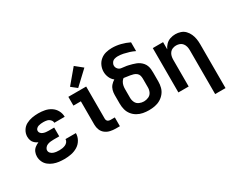

<svg xmlns="http://www.w3.org/2000/svg" viewBox="-129 -1280 2417 1987"><g transform="rotate(-30 1080.0 -287.0)"><path d="M286 8Q327 8 367.5 0Q408 -8 443.5 -29.5Q479 -51 500 -88Q521 -125 521 -166H397Q397 -148 385.5 -133Q374 -118 357 -110.5Q340 -103 322 -100Q304 -97 286 -97Q268 -97 250.5 -99Q233 -101 216 -107Q199 -113 186 -126.5Q173 -140 173 -158Q173 -158 173 -158Q173 -158 173 -158Q173 -176 185.5 -191Q198 -206 215.5 -212.5Q233 -219 251.5 -221Q270 -223 288 -223H355V-328H288Q272 -328 256.5 -330Q241 -332 226 -337.5Q211 -343 200 -355Q189 -367 189 -383Q189 -398 200.5 -409.5Q212 -421 226.5 -425.5Q241 -430 255.5 -431.5Q270 -433 285 -433Q307 -433 328 -428.5Q349 -424 365 -407.5Q381 -391 381 -370H505V-371Q505 -410 486 -445Q467 -480 434 -501.5Q401 -523 362.5 -530.5Q324 -538 285 -538Q248 -538 210.5 -531.5Q173 -525 139.5 -507Q106 -489 86 -455.5Q66 -422 66 -384Q66 -362 73.5 -340Q81 -318 98.5 -302.5Q116 -287 137 -277Q112 -267 91 -250Q70 -233 60 -208Q50 -183 50 -156Q50 -124 63.5 -94Q77 -64 102.5 -43.5Q128 -23 158.5 -11.5Q189 0 221 4Q253 8 286 8Z M900 0H951V-105H900Q889 -105 877.5 -109Q866 -113 860 -123Q854 -133 854 -145V-530H641V-425H730V-145Q730 -113 742 -83Q754 -53 780 -33.5Q806 -14 837.5 -7Q869 0 900 0ZM775 -558 936 -709 849 -779 708 -611Z M1296 8Q1332 8 1367 1.5Q1402 -5 1433 -23Q1464 -41 1486.5 -69Q1509 -97 1518 -131.5Q1527 -166 1527 -202V-307Q1527 -329 1525 -350Q1523 -371 1515.5 -391Q1508 -411 1494.5 -427.5Q1481 -444 1463.5 -456.5Q1446 -469 1426 -477Q1406 -485 1385.5 -490.5Q1365 -496 1344.5 -501Q1324 -506 1303 -508Q1282 -510 1260.5 -513.5Q1239 -517 1224.5 -534.5Q1210 -552 1210 -573Q1210 -593 1222 -609.5Q1234 -626 1253 -632Q1272 -638 1292 -638Q1326 -638 1358.5 -631Q1391 -624 1423 -614Q1455 -604 1485 -589V-694Q1438 -717 1386.5 -730Q1335 -743 1283 -743Q1246 -743 1210 -734Q1174 -725 1145 -701Q1116 -677 1101 -642.5Q1086 -608 1086 -571Q1086 -536 1100.5 -502.5Q1115 -469 1143 -448Q1118 -433 1099.5 -411.5Q1081 -390 1073.5 -362.5Q1066 -335 1066 -307V-202Q1066 -166 1075 -131.5Q1084 -97 1106 -69Q1128 -41 1159.5 -23Q1191 -5 1226 1.5Q1261 8 1296 8ZM1296 -97Q1268 -97 1241 -109Q1214 -121 1201.5 -147Q1189 -173 1189 -202V-307Q1189 -327 1193 -346.5Q1197 -366 1207 -383.5Q1217 -401 1233 -413Q1251 -410 1270 -407.5Q1289 -405 1307.5 -402Q1326 -399 1344 -393.5Q1362 -388 1377.5 -375.5Q1393 -363 1398 -344.5Q1403 -326 1403 -307V-202Q1403 -173 1390.5 -147Q1378 -121 1351 -109Q1324 -97 1296 -97Z M1971 205H2095V-320Q2095 -352 2090 -383Q2085 -414 2072 -443Q2059 -472 2037 -495Q2015 -518 1984.5 -528Q1954 -538 1923 -538Q1891 -538 1861 -528Q1831 -518 1808.5 -495.5Q1786 -473 1773 -444V-530H1650V0H1773V-320Q1773 -341 1778 -362Q1783 -383 1796.5 -400.5Q1810 -418 1830.5 -425.5Q1851 -433 1872 -433Q1893 -433 1913.5 -425.5Q1934 -418 1947.5 -400.5Q1961 -383 1966 -362Q1971 -341 1971 -320Z"/></g></svg>

Font: Iosevka Sparkle
Style: Bold
Weight: 700
Designer: Belleve Invis
Foundry: Belleve Invis
Version: Version 4.5.0; ttfautohint (v1.8.3)